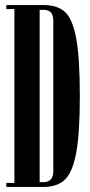

<svg xmlns="http://www.w3.org/2000/svg" viewBox="-20 -740 356 760"><path d="M296 -360Q296 -212 281.5 -134.5Q267 -57 236.5 -28.5Q206 0 152 0H5V-16H37V-704H5V-720H152Q207 -720 237 -693Q267 -666 281.5 -589Q296 -512 296 -360ZM191 -657Q191 -680 181.5 -690.5Q172 -701 152 -701H137V-19H152Q191 -19 191 -63Z"/></svg>

Font: FFF_Magyar-Nemzet Bold
Style: Regular
Weight: 700
Width: 2
Designer: bBox Type GmbH
Foundry: bBox Type GmbH
Version: Version 0.004